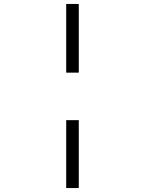

<svg xmlns="http://www.w3.org/2000/svg" viewBox="-20 -820 750 970"><path d="M314.5 -453V-800H378V-453ZM378 -213V130H314.5V-213Z"/></svg>

Font: League Mono Light
Style: Regular
Weight: 300
Width: 6
Designer: Tyler Finck
Foundry: The League of Moveable Type / Tyler Finck
Version: Version 2.210